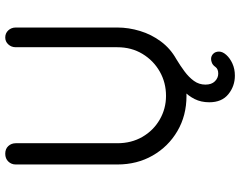

<svg xmlns="http://www.w3.org/2000/svg" viewBox="-114 -628 937 750"><g transform="rotate(-90 355.0 -252.5)"><path d="M435 196Q394 196 362.5 170.5Q331 145 331 96Q331 64 343.5 39Q356 14 376.5 -5Q397 -24 421 -37Q445 -50 468 -56L395 5Q385 6 375.5 6.5Q366 7 356 7Q279 7 218.5 -28.5Q158 -64 123 -125Q88 -186 88 -263V-660Q88 -677 99.5 -689Q111 -701 130 -701Q149 -701 160 -689Q171 -677 171 -660V-263Q171 -208 196 -165Q221 -122 263.5 -97.5Q306 -73 356 -73Q408 -73 451 -97.5Q494 -122 520 -165Q546 -208 546 -263V-660Q546 -677 557 -689Q568 -701 584 -701Q601 -701 612 -689Q623 -677 623 -660V-263Q623 -219 609.5 -174.5Q596 -130 568.5 -93Q541 -56 500 -33Q475 -18 452 -1Q429 16 414.5 36Q400 56 400 81Q400 105 413 118Q426 131 443 131Q461 131 469 120Q476 110 484.5 106.5Q493 103 500 103Q512 103 520.5 111.5Q529 120 529 134Q529 148 516 162.5Q503 177 482 186.5Q461 196 435 196Z"/></g></svg>

Font: Quicksand Light Medium
Style: Regular
Weight: 500
Version: Version 3.006